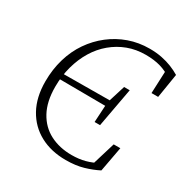

<svg xmlns="http://www.w3.org/2000/svg" viewBox="-162 -825 947 976"><g transform="rotate(30 312.0 -337.0)"><path d="M105 -326 107 -358 416 -360 414 -324ZM384 -226 390 -331 393 -352 425 -455H458L416 -226ZM353 15Q267 15 202 -20Q137 -55 100.5 -121Q64 -187 64 -280Q64 -351 82.5 -413.5Q101 -476 135.5 -526Q170 -576 217 -612.5Q264 -649 320.5 -669Q377 -689 441 -689Q480 -689 512.5 -682.5Q545 -676 572.5 -665Q600 -654 623 -640L600 -498H561L567 -639L593 -609Q564 -630 526.5 -641Q489 -652 439 -652Q383 -652 335 -634Q287 -616 247.5 -583Q208 -550 180 -504Q152 -458 136.5 -401.5Q121 -345 121 -281Q121 -195 152.5 -137Q184 -79 239.5 -50.5Q295 -22 366 -22Q409 -22 444.5 -31.5Q480 -41 514 -60L481 -31L525 -176H564L537 -30Q500 -11 455.5 2Q411 15 353 15Z"/></g></svg>

Font: Source Serif 4 Light
Style: Italic
Weight: 300
Italic angle: -12°
Designer: Frank Grießhammer
Foundry: Adobe Systems Incorporated
Version: Version 4.004;hotconv 1.0.116;makeotfexe 2.5.65601